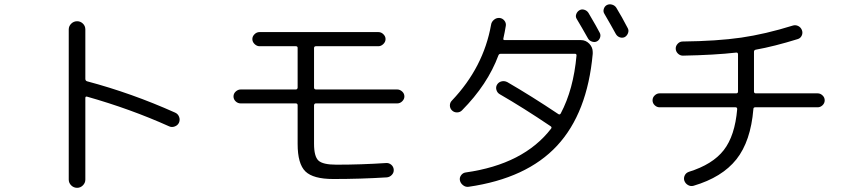

<svg xmlns="http://www.w3.org/2000/svg" viewBox="-20 -858 4040 915"><path d="M347.7 37.1Q331.1 37.1 319.3 25.4Q307.6 13.7 307.6 -2V-717.8Q307.6 -733.4 319.3 -745.1Q331.1 -756.8 347.7 -756.8Q363.3 -756.8 375 -745.6Q386.7 -734.4 386.7 -717.8V-482.4Q386.7 -473.6 394.5 -470.7Q607.4 -414.1 814.5 -321.3Q828.1 -315.4 833.5 -301.3Q838.9 -287.1 833 -273.4Q827.1 -260.7 813 -255.4Q798.8 -250 786.1 -255.9Q601.6 -338.9 394.5 -397.5Q386.7 -399.4 386.7 -390.6V-2Q386.7 13.7 375 25.4Q363.3 37.1 347.7 37.1Z M1127 -365.2Q1113.3 -365.2 1103 -375Q1092.8 -384.8 1092.8 -398.4Q1092.8 -412.1 1103.5 -421.9Q1114.3 -431.6 1127 -431.6H1389.6Q1397.5 -431.6 1398.4 -440.4V-629.9Q1398.4 -637.7 1389.6 -637.7H1216.8Q1204.1 -637.7 1193.4 -647.9Q1182.6 -658.2 1182.6 -671.9Q1182.6 -684.6 1192.9 -694.8Q1203.1 -705.1 1216.8 -705.1H1783.2Q1796.9 -705.1 1807.1 -694.8Q1817.4 -684.6 1817.4 -671.9Q1817.4 -658.2 1806.6 -647.9Q1795.9 -637.7 1783.2 -637.7H1485.4Q1477.5 -637.7 1476.6 -629.9V-440.4Q1476.6 -432.6 1485.4 -431.6H1873Q1885.7 -431.6 1896.5 -421.9Q1907.2 -412.1 1907.2 -398.4Q1907.2 -385.7 1897 -375.5Q1886.7 -365.2 1873 -365.2H1485.4Q1477.5 -365.2 1476.6 -356.4V-172.9Q1476.6 -112.3 1497.6 -92.8Q1518.6 -73.2 1583 -73.2Q1702.1 -73.2 1820.3 -81.1Q1834 -82 1844.7 -72.8Q1855.5 -63.5 1856.4 -49.3Q1857.4 -35.2 1847.2 -24.4Q1836.9 -13.7 1823.2 -12.7Q1697.3 -4.9 1568.4 -4.9Q1472.7 -4.9 1435.5 -41Q1398.4 -77.1 1398.4 -171.9V-356.4Q1398.4 -365.2 1389.6 -365.2Z M2782.2 -674.8Q2752 -728.5 2728.5 -767.6Q2721.7 -778.3 2726.1 -790.5Q2730.5 -802.7 2741.2 -809.1Q2752 -815.4 2764.6 -811.5Q2777.3 -807.6 2784.2 -796.9Q2826.2 -725.6 2837.9 -702.1Q2843.8 -691.4 2839.8 -679.2Q2835.9 -667 2825.2 -661.1Q2814.5 -655.3 2801.3 -659.7Q2788.1 -664.1 2782.2 -674.8ZM2917 -821.3Q2943.4 -778.3 2971.7 -723.6Q2977.5 -712.9 2973.1 -700.7Q2968.8 -688.5 2958 -681.6Q2946.3 -675.8 2933.6 -680.2Q2920.9 -684.6 2914.1 -697.3Q2894.5 -733.4 2860.4 -792Q2853.5 -802.7 2857.4 -815.4Q2861.3 -828.1 2872.1 -834Q2883.8 -839.8 2897 -835.9Q2910.2 -832 2917 -821.3ZM2199.2 -36.1Q2475.6 -75.2 2606.4 -245.1Q2611.3 -252 2603.5 -256.8Q2474.6 -343.8 2361.3 -409.2Q2349.6 -416 2345.7 -429.7Q2341.8 -443.4 2349.1 -455.1Q2356.4 -466.8 2370.1 -470.2Q2383.8 -473.6 2397.5 -466.8Q2513.7 -399.4 2640.6 -314.5Q2647.5 -309.6 2652.3 -317.4Q2712.9 -431.6 2727.5 -593.8Q2727.5 -601.6 2720.7 -601.6H2368.2H2366.2Q2358.4 -601.6 2355.5 -594.7Q2303.7 -455.1 2181.6 -332Q2171.9 -322.3 2157.7 -322.3Q2143.6 -322.3 2133.8 -332Q2124 -341.8 2124 -355.5Q2124 -369.1 2133.8 -378.9Q2284.2 -537.1 2320.3 -740.2Q2322.3 -753.9 2334 -763.7Q2345.7 -773.4 2359.9 -772.5Q2374 -771.5 2383.3 -760.3Q2392.6 -749 2390.6 -735.4Q2385.7 -705.1 2378.9 -674.8Q2377 -667 2384.8 -667H2748Q2771.5 -667 2788.1 -649.9Q2804.7 -632.8 2804.7 -610.4V-601.6Q2779.3 -319.3 2634.8 -163.6Q2490.2 -7.8 2212.9 32.2Q2199.2 34.2 2187 24.9Q2174.8 15.6 2171.9 2Q2168.9 -10.7 2177.2 -22.5Q2185.5 -34.2 2199.2 -36.1Z M3123 -346.7Q3110.4 -346.7 3100.1 -356.4Q3089.8 -366.2 3089.8 -379.9Q3089.8 -393.6 3100.1 -403.3Q3110.4 -413.1 3123 -413.1H3488.3Q3497.1 -413.1 3497.1 -421.9V-422.9V-598.6Q3497.1 -608.4 3488.3 -607.4Q3385.7 -595.7 3234.4 -592.8Q3220.7 -592.8 3210.4 -603Q3200.2 -613.3 3200.2 -627Q3200.2 -639.6 3210 -649.9Q3219.7 -660.2 3233.4 -660.2Q3397.5 -662.1 3512.2 -678.7Q3627 -695.3 3758.8 -736.3Q3771.5 -740.2 3784.2 -733.9Q3796.9 -727.5 3801.8 -713.9Q3806.6 -701.2 3800.8 -688.5Q3794.9 -675.8 3782.2 -671.9Q3668.9 -636.7 3581.1 -621.1Q3573.2 -619.1 3573.2 -611.3V-422.9V-421.9Q3573.2 -413.1 3582 -413.1H3877Q3889.6 -413.1 3899.9 -403.3Q3910.2 -393.6 3910.2 -379.9Q3910.2 -366.2 3899.9 -356.4Q3889.6 -346.7 3877 -346.7H3579.1Q3570.3 -346.7 3570.3 -337.9Q3557.6 -184.6 3489.3 -98.6Q3420.9 -12.7 3285.2 27.3Q3271.5 31.2 3258.8 23.9Q3246.1 16.6 3241.2 2.9Q3237.3 -9.8 3243.2 -22Q3249 -34.2 3262.7 -39.1Q3376 -74.2 3429.2 -142.6Q3482.4 -210.9 3493.2 -337.9Q3493.2 -346.7 3485.4 -346.7Z"/></svg>

Font: Rounded Mgen+ 2m regular
Style: Regular
Weight: 400
Designer: [Source Han Sans]
Ryoko NISHIZUKA  (kana & ideographs); Paul D. Hunt (Latin, Greek & Cyrillic); Wenlong ZHANG  (bopomofo
Version: Version 1.059.20150602